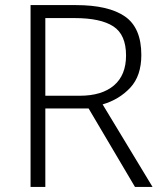

<svg xmlns="http://www.w3.org/2000/svg" viewBox="-20 -734 640 754"><path d="M278 -714Q406 -714 470.5 -669.5Q535 -625 535 -518Q535 -436 491.5 -389.5Q448 -343 383 -324L579 0H510L328 -308H158V0H100V-714ZM273 -663H158V-358H293Q380 -358 427.5 -398.5Q475 -439 475 -516Q475 -598 425 -630.5Q375 -663 273 -663Z"/></svg>

Font: Noto Traditional Nushu Light
Style: Regular
Weight: 300
Designer: LIU Zhao
Foundry: LiuZhao Studio
Version: Version 2.003; ttfautohint (v1.8.4.7-5d5b)